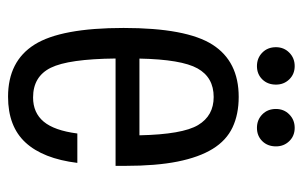

<svg xmlns="http://www.w3.org/2000/svg" viewBox="-154 -570 734 465"><g transform="rotate(90 212.5 -337.0)"><path d="M215.6 -50.6Q164.8 -50.6 143.6 -93.5Q122.4 -136.4 121.2 -250.4H381.2V-273.6Q381.2 -348.6 370.8 -400.6Q360.4 -452.6 340 -485.7Q319.6 -518.8 288 -533.7Q256.4 -548.6 214.2 -548.6Q128.2 -548.6 87.7 -485.2Q47.2 -421.8 47.2 -269.8Q47.2 -118.2 87.5 -54.1Q127.8 10 213.8 10Q285.8 10 324.8 -32.4Q363.8 -74.8 374 -157.8H302.8Q295.6 -102 274.1 -76.3Q252.6 -50.6 215.6 -50.6ZM214.4 -488Q259.8 -488 282.4 -450.2Q305 -412.4 307.2 -308.2H121.4Q123.4 -409.8 145.2 -448.9Q167 -488 214.4 -488ZM139.6 -592.8Q159 -592.8 171.7 -605.7Q184.4 -618.6 184.4 -638.9Q184.4 -658 171.7 -671.1Q159 -684.2 139.6 -684.2Q120.1 -684.2 107 -671.1Q93.8 -658.1 93.8 -638.8Q93.8 -618.6 107 -605.7Q120.1 -592.8 139.6 -592.8ZM289.2 -592.8Q308.6 -592.8 321.3 -605.7Q334 -618.6 334 -638.9Q334 -658 321.3 -671.1Q308.6 -684.2 289.2 -684.2Q269.7 -684.2 256.6 -671.1Q243.4 -658.1 243.4 -638.8Q243.4 -618.6 256.6 -605.7Q269.7 -592.8 289.2 -592.8Z"/></g></svg>

Font: Secuela Light
Style: Regular
Weight: 300
Designer: Fernando Haro
Foundry: deFharo
Version: Version 1.708